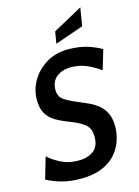

<svg xmlns="http://www.w3.org/2000/svg" viewBox="-137 -1001 786 1089"><g transform="rotate(-15 255.5 -456.0)"><path d="M198 14Q134 14 84.5 -0.5Q35 -15 1 -34L38 -160.5Q66 -134.5 110 -111.8Q154 -89 213 -89Q268.5 -89 301.8 -114.8Q335 -140.5 335 -196.5Q335 -246 305 -270Q275 -294 217 -316Q172.5 -332.5 140 -352.2Q107.5 -372 90 -402.8Q72.5 -433.5 72.5 -483.5Q72.5 -542 103.5 -594.8Q134.5 -647.5 189.8 -680.8Q245 -714 317 -714Q384.5 -714 434.8 -697Q485 -680 511 -663L477 -548.5Q431.5 -580 392.2 -595.8Q353 -611.5 306.5 -611.5Q255.5 -611.5 222.2 -585.5Q189 -559.5 189 -509.5Q189 -469.5 218.2 -450Q247.5 -430.5 291.5 -412.5Q322 -400 352.5 -386Q383 -372 408 -351.8Q433 -331.5 448 -300.5Q463 -269.5 463 -223Q463 -181 449 -139Q435 -97 404 -62.2Q373 -27.5 322.2 -6.8Q271.5 14 198 14ZM262 -761.5 273.5 -831 446.5 -926 429 -819.5Z"/></g></svg>

Font: Cabin Condensed SemiBold
Style: Italic
Weight: 600
Width: 3
Italic angle: -10°
Designer: Pablo Impallari
Foundry: Pablo Impallari. http://www.impallari.com Igino Marini. http://www.ikern.com
Version: Version 3.001; ttfautohint (v1.8.3)